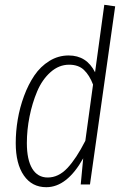

<svg xmlns="http://www.w3.org/2000/svg" viewBox="-20 -761 515 792"><path d="M410.2 -741.2 455.1 -734.9 351.1 0H313L323.2 -107.9Q256.3 11.2 170.9 11.2Q111.8 11.2 78.4 -37.1Q44.9 -85.4 44.9 -170.9Q44.9 -218.8 53.2 -268.1Q61.5 -317.4 79.1 -365Q96.7 -412.6 121.8 -449.7Q147 -486.8 183.6 -509.5Q220.2 -532.2 263.2 -532.2Q337.4 -532.2 372.1 -462.9ZM265.1 -494.1Q223.1 -494.1 188.5 -463.4Q153.8 -432.6 133.3 -384Q112.8 -335.4 101.8 -280Q90.8 -224.6 90.8 -170.9Q90.8 -102.1 113 -65.4Q135.3 -28.8 176.8 -28.8Q221.2 -28.8 257.8 -67.6Q294.4 -106.4 332 -180.2L363.8 -412.1Q349.1 -450.7 326.4 -472.4Q303.7 -494.1 265.1 -494.1Z"/></svg>

Font: Fira Sans Compressed ExtraLight
Style: Italic
Weight: 250
Width: 3
Italic angle: -8°
Designer: Carrois Corporate & Edenspiekermann AG
Foundry: Carrois Corporate GbR & Edenspiekermann AG
Version: Version 4.203;PS 004.203;hotconv 1.0.88;makeotf.lib2.5.64775